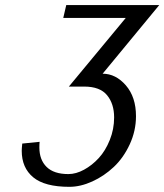

<svg xmlns="http://www.w3.org/2000/svg" viewBox="-20 -720 642 750"><path d="M64.9 0ZM247.1 -40Q276.9 -40 308.3 -57.1Q339.8 -74.2 366 -102.8Q392.1 -131.3 408.9 -173.3Q425.8 -215.3 425.8 -261.2Q425.8 -314.5 398.2 -348.1Q370.6 -381.8 309.1 -381.8H249L471.2 -649.9H227.1L238.8 -700.2H602.1L380.9 -432.1Q432.1 -432.1 471.7 -386.5Q511.2 -340.8 511.2 -266.1Q511.2 -209 486.8 -156.2Q462.4 -103.5 424.6 -67.9Q386.7 -32.2 340.6 -11.2Q294.4 9.8 251 9.8Q154.8 9.8 109.9 -27.3Q64.9 -64.5 64.9 -130.9Q64.9 -139.6 66.9 -159.2L134.8 -166Q133.8 -158.2 133.8 -144Q133.8 -95.7 162.1 -67.9Q190.4 -40 247.1 -40Z"/></svg>

Font: Pfennig
Style: Italic
Weight: 500
Italic angle: -13°
Version: Version 20120410 ; ttfautohint (v0.8)